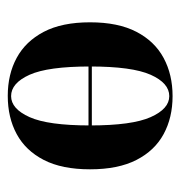

<svg xmlns="http://www.w3.org/2000/svg" viewBox="-4 -464 480 512"><g transform="rotate(90 236.0 -208.0)"><path d="M96.8 -204V-212.9H374.2V-204ZM235.5 11.3Q178.2 11.3 134.3 -12.5Q90.3 -36.3 64.9 -84.7Q39.5 -133.1 39.5 -208.1Q39.5 -283.1 64.9 -331.9Q90.3 -380.6 134.7 -404.4Q179 -428.2 236.3 -428.2Q293.5 -428.2 337.5 -404.4Q381.5 -380.6 406.5 -331.9Q431.5 -283.1 431.5 -208.1Q431.5 -133.1 406.5 -84.7Q381.5 -36.3 337.5 -12.5Q293.5 11.3 235.5 11.3ZM236.3 2.4Q270.2 2.4 292.3 -46.8Q314.5 -96 314.5 -208.1Q314.5 -320.2 292.3 -369.8Q270.2 -419.4 236.3 -419.4Q201.6 -419.4 179.4 -369.8Q157.3 -320.2 157.3 -208.1Q157.3 -96 179.4 -46.8Q201.6 2.4 236.3 2.4Z"/></g></svg>

Font: Playfair 144pt SemiCondensed
Style: Bold
Weight: 700
Width: 4
Designer: Claus Eggers Sørensen
Foundry: Claus Eggers Sørensen
Version: Version 2.203